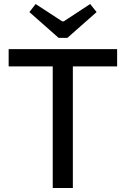

<svg xmlns="http://www.w3.org/2000/svg" viewBox="-20 -934 625 954"><path d="M342 -690V0H242V-690ZM562 -690V-604H23V-690ZM428 -914 460 -874 315 -746H271L126 -874L157 -914L289 -828H297Z"/></svg>

Font: Exo 2 Medium
Style: Regular
Weight: 500
Designer: Natanael Gama
Foundry: Natanael Gama
Version: Version 2.010